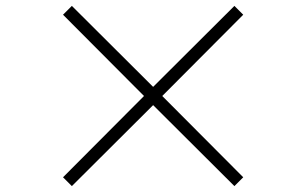

<svg xmlns="http://www.w3.org/2000/svg" viewBox="-20 -694 1040 652"><path d="M224 -62 194 -92 469 -368 194 -644 224 -674 500 -399 776 -674 806 -644 531 -368 806 -92 776 -62 500 -337Z"/></svg>

Font: Noto Serif KR ExtraLight Light
Style: Regular
Weight: 300
Version: Version 2.003-H1;hotconv 1.1.1;makeotfexe 2.6.0